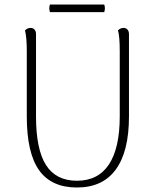

<svg xmlns="http://www.w3.org/2000/svg" viewBox="-20 -821 686 853"><path d="M553 -304Q553 -148 494.5 -68Q436 12 322 12Q208 12 153.5 -65Q99 -142 99 -304V-594Q99 -656 91 -686Q102 -697 116 -697Q127 -697 133.5 -689.5Q140 -682 140 -669V-304Q140 -157 184.5 -87.5Q229 -18 322 -18Q416 -18 464 -90.5Q512 -163 512 -304V-594Q512 -661 504 -686Q515 -697 529 -697Q540 -697 546.5 -689.5Q553 -682 553 -669ZM443 -801Q446 -794 446 -784Q446 -776 443 -767H202Q199 -776 199 -784Q199 -794 202 -801Z"/></svg>

Font: Arima Madurai ExtraLight
Style: Regular
Weight: 275
Designer: Joana Correia and Natanael Gama
Foundry: NDISCOVER
Version: Version 1.020